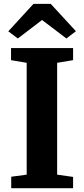

<svg xmlns="http://www.w3.org/2000/svg" viewBox="-20 -998 446 1018"><path d="M121.5 -72V-665L38.5 -679V-743H367.5V-679L283 -665V-72L367.5 -60V0H39.5V-61ZM74.5 -794 24 -832 157.5 -977.5H249L382.5 -832.5L332 -794L203 -892Z"/></svg>

Font: Merriweather 24pt ExtraBold
Style: Regular
Weight: 800
Version: Version 2.100